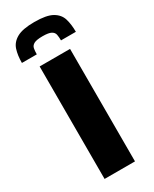

<svg xmlns="http://www.w3.org/2000/svg" viewBox="-230 -962 816 1017"><g transform="rotate(-30 178.0 -453.0)"><path d="M85 0V-688H271V0ZM178 -906Q252 -906 287 -886Q322 -866 332.5 -831.5Q343 -797 343 -751H252Q252 -772 249 -787Q246 -802 230.5 -810.5Q215 -819 178 -819Q141 -819 125.5 -810.5Q110 -802 107 -787Q104 -772 104 -751H13Q13 -797 24 -831.5Q35 -866 70.5 -886Q106 -906 178 -906Z"/></g></svg>

Font: Saira Expanded
Style: Bold
Weight: 700
Width: 7
Designer: Hector Gatti with collaboration of the Omnibus-Type team
Foundry: Omnibus-Type
Version: Version 1.100; ttfautohint (v1.8.3)